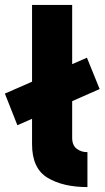

<svg xmlns="http://www.w3.org/2000/svg" viewBox="-21 -760 425 780"><path d="M-1.2 -379.8 332.2 -525.6 383.8 -398.2 49.6 -251.2ZM109.2 -740H272.2V-199.8Q272.2 -169.6 290.9 -155.5Q309.6 -141.4 334.2 -142V0Q235 0 172.1 -37.9Q109.2 -75.8 109.2 -174Z"/></svg>

Font: Easer Grotesk Variable
Style: Regular
Weight: 400
Designer: Boardeaser, Bonnie Shaver-Troup, Thomas Jockin
Foundry: Lexend
Version: Version 1.001;Glyphs 3.1.2 (3151)